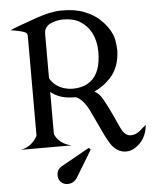

<svg xmlns="http://www.w3.org/2000/svg" viewBox="-62 -802 854 1064"><g transform="rotate(-5 365.0 -269.5)"><path d="M414.6 32.2 322.8 183.6Q321.3 186 315.9 191.9Q303.2 206.1 284.7 210Q277.3 211.4 270.5 211.4Q249 211.4 233.4 195.8Q219.2 181.6 219.2 160.2Q219.2 156.2 219.7 151.4Q221.7 129.4 236.8 118.2L245.1 111.3L404.8 22ZM323.7 -699.2Q285.6 -699.2 249 -681.2Q234.4 -672.4 225.6 -657.7Q218.8 -646 218.8 -625V-381.8Q243.2 -336.4 297.9 -319.3Q321.3 -312.5 343.3 -312.5Q345.7 -312.5 348.6 -312.5Q350.6 -312.5 368.2 -313.5Q414.6 -318.4 446.3 -343.8Q503.9 -390.1 503.9 -503.9Q503.9 -562.5 480.5 -609.4Q460 -650.4 418 -676.8Q381.8 -699.2 323.7 -699.2ZM29.3 0Q89.8 -11.7 121.1 -68.4L122.1 -72.3V-625Q122.1 -636.7 115.7 -642.1Q106.9 -649.4 85.9 -654.3Q43 -664.1 29.3 -665Q63 -680.2 178.7 -720.7Q260.7 -749.5 320.3 -749.5Q322.3 -749.5 324.2 -749.5Q397 -749.5 446.3 -729.5Q496.1 -710 529.3 -679.7Q574.7 -638.2 593.8 -591.8Q606.4 -565.4 609.4 -503.9Q606.9 -408.2 553.7 -351.6Q513.2 -308.6 462.9 -286.1Q481 -275.9 493.2 -261.2Q518.1 -231 581.1 -89.4L591.3 -67.9Q612.3 -27.3 642.1 -27.3Q643.1 -27.3 644 -27.3Q670.4 -27.3 692.9 -45.9Q717.3 -67.4 730.5 -77.1Q724.1 -15.6 689.5 20.5Q651.4 60.1 610.8 60.1Q609.9 60.1 608.9 60.1Q562.5 60.1 528.3 14.2Q521 4.4 499 -36.6L429.2 -184.6Q396.5 -248 359.4 -263.2L356.4 -264.2Q345.7 -264.2 334 -264.6Q263.7 -267.6 218.8 -305.7V-72.3L219.7 -67.9Q246.1 -13.7 311.5 0Z"/></g></svg>

Font: Modern Antiqua
Style: Regular
Weight: 500
Version: Version 1.0